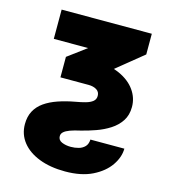

<svg xmlns="http://www.w3.org/2000/svg" viewBox="-112 -625 817 928"><g transform="rotate(15 297.0 -160.5)"><path d="M81.5 -535.6H532.7V-432.1L269 -217.8H160.6V-320.3L253.4 -389.2H81.5ZM231 57.1Q231 77.1 250.5 85.4Q270 93.8 295.4 93.8Q315.9 93.8 334.5 88.6Q353 83.5 365.2 70.8Q377.4 58.1 378.4 35.2H548.3Q547.9 78.1 519.3 119.6Q490.7 161.1 435.5 188.5Q380.4 215.8 299.3 215.8Q225.1 215.8 169.7 194.3Q114.3 172.9 83.7 134.3Q53.2 95.7 53.2 44.9Q53.2 6.8 68.1 -21Q83 -48.8 110.8 -68.4Q138.7 -87.9 177 -101.1Q215.3 -114.3 261.2 -122.6Q289.1 -127.4 310.8 -133.5Q332.5 -139.6 345.2 -149.9Q357.9 -160.2 357.9 -177.7Q357.9 -197.8 341.8 -207.8Q325.7 -217.8 301.3 -217.8H215.3V-336.9H301.3Q375 -336.9 426.3 -313.7Q477.5 -290.5 504.6 -252.4Q531.7 -214.4 531.7 -168.9Q531.7 -127.9 512.5 -98.6Q493.2 -69.3 461.9 -49.3Q430.7 -29.3 394 -16.4Q357.4 -3.4 321.8 5.4Q291 12.2 271 19.5Q251 26.9 241 35.9Q231 44.9 231 57.1Z"/></g></svg>

Font: Inter 20pt Black
Style: Regular
Weight: 900
Version: Version 4.001;git-66647c0bb